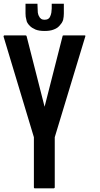

<svg xmlns="http://www.w3.org/2000/svg" viewBox="-49 -1033 550 1052"><path d="M95.7 -923.8Q93.8 -932.6 91.8 -941.4Q90.8 -950.2 90.8 -959Q90.8 -977.5 90.8 -1012.7Q112.3 -1012.7 156.2 -1012.7Q156.2 -1002.9 157.2 -986.3Q158.2 -969.7 158.2 -963.9Q159.2 -957 161.1 -952.1Q163.1 -946.3 166 -942.4Q168 -937.5 170.9 -934.6Q173.8 -931.6 177.7 -928.7Q181.6 -926.8 185.5 -925.8Q190.4 -924.8 195.3 -924.8Q201.2 -924.8 205.1 -925.8Q210 -926.8 213.9 -928.7Q217.8 -931.6 220.7 -934.6Q223.6 -937.5 225.6 -942.4Q227.5 -946.3 229.5 -952.1Q231.4 -957 232.4 -963.9Q233.4 -969.7 234.4 -986.3Q234.4 -1002.9 234.4 -1012.7Q256.8 -1012.7 300.8 -1012.7Q300.8 -995.1 300.8 -959Q300.8 -950.2 299.8 -941.4Q297.9 -932.6 296.9 -923.8Q293.9 -915 289.1 -907.2Q284.2 -900.4 278.3 -893.6Q272.5 -886.7 264.6 -880.9Q255.9 -875 245.1 -871.1Q235.4 -867.2 222.7 -865.2Q210.9 -863.3 195.3 -863.3Q180.7 -863.3 168 -865.2Q155.3 -867.2 145.5 -871.1Q134.8 -876 127 -880.9Q118.2 -886.7 112.3 -893.6Q105.5 -900.4 101.6 -907.2Q96.7 -915 95.7 -923.8ZM418 -832Q362.3 -648.4 251 -281.2Q251 -189.5 251 -5.9Q251 -3.9 249 -2.9Q248 -1 245.1 -1Q210.9 -1 141.6 -1Q139.6 -1 137.7 -2.9Q136.7 -3.9 136.7 -5.9Q136.7 -97.7 136.7 -281.2Q81.1 -464.8 -29.3 -832Q-29.3 -834 -29.3 -835Q-29.3 -835.9 -28.3 -836.9Q-27.3 -837.9 -26.4 -838.9Q-26.4 -838.9 -24.4 -838.9Q14.6 -838.9 91.8 -838.9Q92.8 -838.9 94.7 -837.9Q95.7 -836.9 96.7 -835Q129.9 -706.1 195.3 -448.2Q228.5 -577.1 293.9 -835Q293.9 -836.9 294.9 -837.9Q296.9 -838.9 298.8 -838.9Q336.9 -838.9 415 -838.9Q415 -838.9 417 -838.9Q418 -837.9 418.9 -836.9Q418.9 -835.9 418.9 -835Q418.9 -834 418 -832Z"/></svg>

Font: Typeface
Style: Regular
Weight: 400
Version: Version 1.0